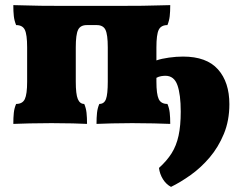

<svg xmlns="http://www.w3.org/2000/svg" viewBox="-20 -481 946 750"><path d="M32 3Q32 -22 34 -40.5Q36 -59 43 -75Q68 -75 77 -94Q86 -113 86 -162V-296Q86 -346 77 -364.5Q68 -383 43 -383Q36 -400 34 -418Q32 -436 32 -461Q47 -461 73 -460Q99 -459 138.5 -458.5Q178 -458 231 -458H436Q495 -458 536 -458.5Q577 -459 603.5 -460Q630 -461 645 -461Q645 -436 643 -418Q641 -400 634 -383Q609 -383 600 -364.5Q591 -346 591 -296V-162Q591 -113 600 -94Q609 -75 634 -75Q641 -59 643 -40.5Q645 -22 645 3Q623 2 581 1Q539 0 496 0Q456 0 417 1Q378 2 357 3Q357 -22 359 -40.5Q361 -59 368 -75Q387 -75 394 -94Q401 -113 401 -162V-296Q401 -346 392 -364.5Q383 -383 358 -383H319Q294 -383 285 -364.5Q276 -346 276 -296V-162Q276 -113 284 -94Q292 -75 309 -75Q316 -59 318 -40.5Q320 -22 320 3Q305 2 264.5 1Q224 0 181 0Q138 0 96.5 1Q55 2 32 3ZM648 249Q629 239 616.5 219Q604 199 601 175Q632 147 650.5 117.5Q669 88 677.5 49Q686 10 686 -45Q686 -112 673 -148.5Q660 -185 626 -185Q619 -185 609.5 -183.5Q600 -182 591 -177V-245Q611 -252 640 -256Q669 -260 695 -260Q787 -260 831.5 -210Q876 -160 876 -74Q876 -10 854.5 42Q833 94 799 134Q765 174 725 202.5Q685 231 648 249Z"/></svg>

Font: Vollkorn Black
Style: Regular
Weight: 900
Designer: Friedrich Althausen
Foundry: Friedrich Althausen
Version: Version 5.000